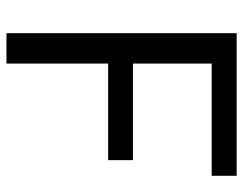

<svg xmlns="http://www.w3.org/2000/svg" viewBox="-99 -652 751 593"><g transform="rotate(90 276.5 -355.5)"><path d="M474.6 -314H176.3V0H82.5V-710.9H522.9V-633.8H176.3V-390.6H474.6Z"/></g></svg>

Font: RobotoSquareBracket
Style: Square-Bracket
Weight: 400
Version: Version 2.137; 2017